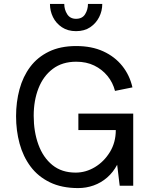

<svg xmlns="http://www.w3.org/2000/svg" viewBox="-20 -948 780 980"><path d="M379 12Q295 12 234.5 -17.5Q174 -47 136 -98Q98 -149 80 -215Q62 -281 62 -355Q62 -427 79.5 -492Q97 -557 134 -606.5Q171 -656 229.5 -684.5Q288 -713 369 -713Q448 -713 507 -686Q566 -659 604 -611.5Q642 -564 656 -502L567 -484Q556 -527 528.5 -560.5Q501 -594 461 -613.5Q421 -633 369 -633Q298 -633 249.5 -596.5Q201 -560 176.5 -497.5Q152 -435 152 -357Q152 -276 176 -210Q200 -144 247.5 -105.5Q295 -67 366 -67Q418 -67 464.5 -95Q511 -123 541 -172Q571 -221 571 -284H380V-368H660V0H591Q591 0 589 -16Q587 -32 584.5 -53.5Q582 -75 580 -91Q578 -107 578 -107Q558 -69 527 -42Q496 -15 458 -1.5Q420 12 379 12ZM368 -789Q326 -789 296 -809Q266 -829 250.5 -860.5Q235 -892 235 -928H308Q308 -899 323 -875.5Q338 -852 368 -852Q400 -852 414.5 -875.5Q429 -899 429 -928H502Q502 -892 486 -860.5Q470 -829 440.5 -809Q411 -789 368 -789Z"/></svg>

Font: Inclusive Sans
Style: Regular
Weight: 400
Designer: Olivia King
Foundry: Olivia King
Version: Version 2.004